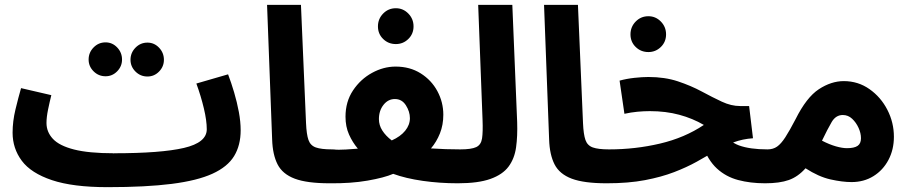

<svg xmlns="http://www.w3.org/2000/svg" viewBox="-20 -752 3762 793"><path d="M425 21 451 -119Q645 -119 739.5 -141Q834 -163 834 -218Q834 -254 822 -304.5Q810 -355 791 -407L922 -445Q935 -411 947 -370.5Q959 -330 966.5 -289.5Q974 -249 974 -214Q974 -152 947 -107.5Q920 -63 857.5 -34.5Q795 -6 689 7.5Q583 21 425 21ZM424 21Q281 21 194.5 -8Q108 -37 70 -88Q32 -139 32 -204Q32 -251 44 -300.5Q56 -350 67 -388L192 -359Q185 -331 178.5 -299.5Q172 -268 172 -244Q172 -207 198.5 -178.5Q225 -150 286 -134.5Q347 -119 450 -119L470 -11ZM416 -437Q387 -437 366.5 -457.5Q346 -478 346 -506Q346 -535 366.5 -556Q387 -577 416 -577Q444 -577 464 -556Q484 -535 484 -506Q484 -478 464 -457.5Q444 -437 416 -437ZM589 -436Q560 -436 539.5 -456.5Q519 -477 519 -505Q519 -534 539.5 -555Q560 -576 589 -576Q617 -576 637 -555Q657 -534 657 -505Q657 -477 637 -456.5Q617 -436 589 -436Z M1341 5Q1248 5 1197.5 -14Q1147 -33 1126.5 -73Q1106 -113 1104 -176L1083 -732H1223L1244 -243Q1246 -197 1254 -174Q1262 -151 1284.5 -143Q1307 -135 1351 -135Q1389 -135 1405.5 -115.5Q1422 -96 1422 -67Q1422 -36 1401 -15.5Q1380 5 1341 5Z M1342 5 1352 -134Q1382 -133 1408.5 -134.5Q1435 -136 1458 -138Q1436 -164 1421.5 -196.5Q1407 -229 1407 -270Q1407 -332 1438 -378.5Q1469 -425 1516.5 -451Q1564 -477 1614 -477Q1673 -477 1717.5 -449Q1762 -421 1786.5 -375.5Q1811 -330 1811 -278Q1811 -236 1797 -201Q1783 -166 1760 -139Q1790 -137 1820.5 -136Q1851 -135 1880 -135Q1918 -135 1934.5 -115.5Q1951 -96 1951 -67Q1951 -36 1930 -15.5Q1909 5 1870 5Q1796 5 1726 -5Q1656 -15 1604 -34Q1567 -18 1498 -6Q1429 6 1342 5ZM1545 -260Q1545 -235 1559 -213Q1573 -191 1598 -172Q1634 -188 1653.5 -212Q1673 -236 1673 -264Q1673 -291 1656.5 -317Q1640 -343 1611 -343Q1583 -343 1564 -319Q1545 -295 1545 -260ZM1615 -570Q1584 -570 1562.5 -591Q1541 -612 1541 -643Q1541 -674 1562.5 -696Q1584 -718 1615 -718Q1645 -718 1666.5 -696Q1688 -674 1688 -643Q1688 -612 1666.5 -591Q1645 -570 1615 -570Z M1871 5 1881 -135Q1927 -135 1947 -144.5Q1967 -154 1971 -180.5Q1975 -207 1973 -258L1955 -732H2096L2116 -248Q2118 -190 2111.5 -143.5Q2105 -97 2080.5 -64Q2056 -31 2005.5 -13Q1955 5 1871 5Z M2485 5Q2392 5 2341.5 -14Q2291 -33 2270.5 -73Q2250 -113 2248 -176L2227 -732H2367L2388 -243Q2390 -197 2398 -174Q2406 -151 2428.5 -143Q2451 -135 2495 -135Q2533 -135 2549.5 -115.5Q2566 -96 2566 -67Q2566 -36 2545 -15.5Q2524 5 2485 5Z M3140 5Q3079 5 3028.5 -8.5Q2978 -22 2941 -56Q2904 -90 2881 -153L2960 -216Q2987 -168 3032 -151.5Q3077 -135 3150 -135Q3188 -135 3204 -115.5Q3220 -96 3220 -67Q3220 -36 3199.5 -15.5Q3179 5 3140 5ZM2486 5 2496 -135Q2604 -135 2706 -159Q2808 -183 2887 -236Q2841 -263 2785.5 -278Q2730 -293 2664 -293Q2639 -293 2612.5 -290.5Q2586 -288 2559 -282L2539 -419Q2568 -427 2600.5 -430.5Q2633 -434 2658 -434Q2726 -434 2780 -416Q2834 -398 2878.5 -374Q2923 -350 2961.5 -332Q3000 -314 3037 -314H3074L3090 -181Q3047 -178 3009.5 -164Q2972 -150 2935.5 -128.5Q2899 -107 2857.5 -84Q2816 -61 2764 -41Q2712 -21 2644 -8Q2576 5 2486 5ZM2658 -537Q2627 -537 2605.5 -558Q2584 -579 2584 -610Q2584 -641 2605.5 -663Q2627 -685 2658 -685Q2688 -685 2709.5 -663Q2731 -641 2731 -610Q2731 -579 2709.5 -558Q2688 -537 2658 -537Z M3140 5 3150 -135Q3173 -135 3189.5 -146.5Q3206 -158 3223.5 -185Q3241 -212 3266 -260Q3311 -350 3362 -383.5Q3413 -417 3465 -417Q3524 -417 3571 -384Q3618 -351 3645 -298.5Q3672 -246 3672 -187Q3672 -134 3649.5 -91.5Q3627 -49 3587.5 -24.5Q3548 0 3497 0Q3459 0 3410 -11Q3361 -22 3307 -57Q3276 -22 3238 -8.5Q3200 5 3140 5ZM3461 -277Q3432 -277 3415 -248Q3398 -219 3375 -171Q3406 -155 3432.5 -147.5Q3459 -140 3478 -140Q3508 -140 3522 -149.5Q3536 -159 3536 -181Q3536 -202 3526 -224Q3516 -246 3499.5 -261.5Q3483 -277 3461 -277Z"/></svg>

Font: Noto IKEA Arabic
Style: Bold
Weight: 700
Designer: Monotype Design Team
Foundry: Monotype Imaging Inc.
Version: Version 1.200